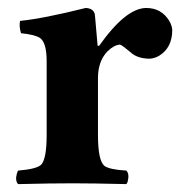

<svg xmlns="http://www.w3.org/2000/svg" viewBox="-20 -464 468 486"><path d="M228 -268.1V-122.1Q228 -57.1 244.6 -43.9Q257.3 -34.7 299.8 -32.2Q308.1 -23.9 303.2 -4.4Q301.8 0 299.8 2Q213.4 0 163.1 0Q109.9 0 26.9 2H25.9Q17.6 -6.3 22.9 -25.4Q24.4 -29.8 25.9 -32.2Q74.2 -36.1 85 -47.9Q98.1 -64 98.1 -122.1V-309.1Q98.1 -357.4 80.1 -368.7Q66.4 -376.5 33.2 -379.9Q27.8 -397.5 30.8 -411.1Q89.8 -417 196.8 -443.8Q217.3 -442.9 220.2 -426.8Q220.2 -425.8 227.1 -348.1H231Q298.3 -443.4 350.1 -443.8Q388.2 -443.8 408.2 -411.6Q415.5 -398.9 416 -388.2Q416 -343.3 382.8 -322.8Q370.6 -315.9 358.4 -315.4Q326.7 -315.9 310.1 -332Q288.6 -350.1 283.7 -351.1Q268.6 -350.1 252 -334Q228.5 -309.6 228 -268.1Z"/></svg>

Font: Linux Libertine O
Style: Bold
Weight: 700
Designer: Philipp H. Poll
Foundry: Philipp H. Poll
Version: Version 5.0.0